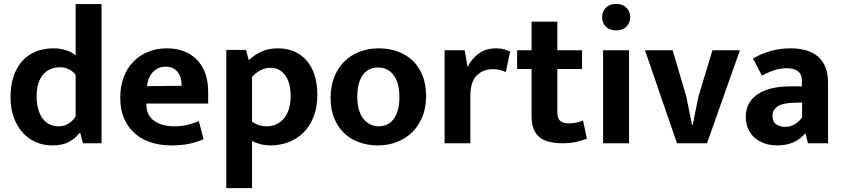

<svg xmlns="http://www.w3.org/2000/svg" viewBox="-20 -735 4321 985"><path d="M368 -714H501V0H406L392 -52H387Q369 -27 335.5 -8Q302 11 248 11Q203 11 164 -6Q125 -23 96 -55Q67 -87 50.5 -133Q34 -179 34 -238Q34 -295 49 -341Q64 -387 92 -419.5Q120 -452 161 -469.5Q202 -487 255 -487Q289 -487 319.5 -477Q350 -467 368 -451ZM368 -352Q355 -368 334 -379Q313 -390 288 -390Q264 -390 242.5 -382Q221 -374 204.5 -356.5Q188 -339 178 -310.5Q168 -282 168 -241Q168 -201 177 -172Q186 -143 201 -124Q216 -105 236.5 -96Q257 -87 280 -87Q312 -87 334.5 -102.5Q357 -118 368 -139Z M1048 -204H731V-200Q731 -143 771 -115Q811 -87 874 -87Q914 -87 944.5 -95Q975 -103 1000 -114L1024 -21Q997 -8 956 1.5Q915 11 859 11Q805 11 757.5 -3.5Q710 -18 674.5 -48Q639 -78 618 -124Q597 -170 597 -234Q597 -291 614 -337.5Q631 -384 662.5 -417Q694 -450 738 -468.5Q782 -487 836 -487Q933 -487 990.5 -428Q1048 -369 1048 -263ZM912 -295Q912 -314 907.5 -332Q903 -350 893 -363.5Q883 -377 868 -385Q853 -393 831 -393Q791 -393 765 -366Q739 -339 734 -293Z M1367 11Q1341 11 1315.5 4.5Q1290 -2 1273 -12V230H1141V-479H1242L1256 -426Q1285 -454 1322 -470.5Q1359 -487 1405 -487Q1499 -487 1553.5 -423.5Q1608 -360 1608 -248Q1608 -185 1589 -136.5Q1570 -88 1537 -55Q1504 -22 1460 -5.5Q1416 11 1367 11ZM1369 -387Q1336 -387 1311 -371.5Q1286 -356 1273 -340V-112Q1304 -87 1350 -87Q1372 -87 1393.5 -95.5Q1415 -104 1432.5 -122.5Q1450 -141 1460.5 -171Q1471 -201 1471 -244Q1471 -275 1464.5 -301Q1458 -327 1445 -346Q1432 -365 1413 -376Q1394 -387 1369 -387Z M2166 -242Q2166 -183 2147 -136Q2128 -89 2094.5 -56.5Q2061 -24 2016 -6.5Q1971 11 1919 11Q1867 11 1822.5 -5Q1778 -21 1745.5 -52Q1713 -83 1694.5 -128.5Q1676 -174 1676 -232Q1676 -293 1695 -340.5Q1714 -388 1747.5 -420.5Q1781 -453 1826 -470Q1871 -487 1923 -487Q1975 -487 2019.5 -471Q2064 -455 2096.5 -424.5Q2129 -394 2147.5 -348Q2166 -302 2166 -242ZM2029 -237Q2029 -278 2020 -307Q2011 -336 1996 -354Q1981 -372 1961 -380.5Q1941 -389 1920 -389Q1899 -389 1880 -381.5Q1861 -374 1846 -356.5Q1831 -339 1822 -310Q1813 -281 1813 -237Q1813 -198 1822 -169.5Q1831 -141 1846.5 -123Q1862 -105 1881.5 -96Q1901 -87 1922 -87Q1943 -87 1962 -94.5Q1981 -102 1996 -120Q2011 -138 2020 -166.5Q2029 -195 2029 -237Z M2261 0V-477H2364L2379 -391Q2396 -429 2433 -458Q2470 -487 2526 -487Q2549 -487 2567 -482Q2585 -477 2597 -470L2575 -365Q2564 -371 2547 -375.5Q2530 -380 2507 -380Q2458 -380 2425.5 -347.5Q2393 -315 2393 -241V0Z M2966 -381H2839V-161Q2839 -127 2854.5 -114.5Q2870 -102 2896 -102Q2916 -102 2937 -106Q2958 -110 2971 -117L2991 -24Q2974 -16 2940 -8Q2906 0 2868 0Q2781 0 2744 -34.5Q2707 -69 2707 -138V-381H2633V-477H2707V-624H2839V-477H2966Z M3074 0V-477H3207V0ZM3141 -579Q3107 -579 3088 -598.5Q3069 -618 3069 -647Q3069 -676 3088 -695.5Q3107 -715 3141 -715Q3174 -715 3193.5 -695.5Q3213 -676 3213 -647Q3213 -618 3194 -598.5Q3175 -579 3141 -579Z M3635 -477H3776L3607 0H3453L3289 -477H3431L3501 -239L3530 -95H3534L3563 -239Z M3843 -435Q3886 -460 3934 -473.5Q3982 -487 4036 -487Q4079 -487 4114.5 -477Q4150 -467 4175.5 -445.5Q4201 -424 4214.5 -390.5Q4228 -357 4228 -310V0H4125L4113 -49H4109Q4086 -21 4050.5 -5Q4015 11 3968 11Q3929 11 3899 -0.5Q3869 -12 3848 -31.5Q3827 -51 3816.5 -78Q3806 -105 3806 -136Q3806 -177 3823.5 -206.5Q3841 -236 3872 -255Q3903 -274 3944.5 -283Q3986 -292 4034 -292H4094V-321Q4094 -354 4073.5 -369.5Q4053 -385 4016 -385Q3987 -385 3956.5 -376Q3926 -367 3889 -347ZM4095 -209 4052 -208Q3991 -206 3967 -187.5Q3943 -169 3943 -143Q3943 -109 3963.5 -96.5Q3984 -84 4010 -84Q4036 -84 4059.5 -99Q4083 -114 4095 -134Z"/></svg>

Font: Mukta Mahee
Style: Bold
Weight: 700
Designer: Shuchita Grover, Noopur Datye, Girish Dalvi, Yashodeep Gholap
Foundry: Ek Type
Version: Version 2.538;PS 1.000;hotconv 16.6.51;makeotf.lib2.5.65220;